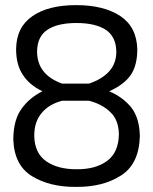

<svg xmlns="http://www.w3.org/2000/svg" viewBox="-20 -722 600 751"><path d="M279 -632Q352 -632 393 -606Q434 -579 435 -520Q435 -474 407 -443Q379 -412 328 -395H223Q125 -430 125 -521Q126 -580 166 -606Q206 -632 279 -632ZM278 -60Q206 -60 161 -91Q115 -123 114 -191Q114 -246 143 -280Q171 -314 223 -328H328Q379 -315 411 -284Q444 -254 445 -197Q444 -125 398 -92Q353 -59 278 -60ZM278 -702Q169 -702 107 -659Q44 -616 43 -530Q43 -469 69 -430Q94 -390 146 -365Q94 -339 64 -296Q33 -254 32 -178Q35 -76 105 -33Q175 10 278 9Q383 10 454 -36Q524 -81 527 -189Q526 -259 494 -301Q461 -342 407 -365Q464 -390 491 -428Q517 -466 517 -529Q515 -616 451 -659Q386 -702 278 -702Z"/></svg>

Font: RazerF5
Style: Regular
Weight: 400
Foundry: Razer Inc.
Version: Version 2